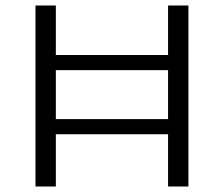

<svg xmlns="http://www.w3.org/2000/svg" viewBox="-20 -678 814 698"><path d="M591 -658H665V0H591V-190H183V0H109V-658H183V-478H591ZM183 -245H591V-423H183Z"/></svg>

Font: EauTestSC
Style: Regular
Weight: 400
Designer: Christian Thalmann (Catharsis Fonts)
Version: Version 0.001;PS 000.001;hotconv 1.0.88;makeotf.lib2.5.64775